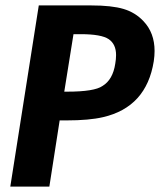

<svg xmlns="http://www.w3.org/2000/svg" viewBox="-20 -688 590 708"><path d="M550 -500Q550 -482 547 -462Q520 -293 360 -256Q309 -244 225 -244H200L162 0H18L123 -668H316Q392 -668 435.5 -655Q479 -642 509 -610Q550 -567 550 -500ZM408 -485Q408 -525 381 -543.5Q354 -562 277 -562H251L217 -350H228Q328 -350 358 -371Q396 -394 405 -453Q408 -470 408 -485Z"/></svg>

Font: Rambla
Style: Bold Italic
Weight: 700
Italic angle: -12°
Designer: Martin Sommaruga
Foundry: Martin Sommaruga
Version: Version 1.001